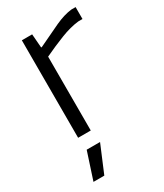

<svg xmlns="http://www.w3.org/2000/svg" viewBox="-193 -625 786 921"><g transform="rotate(-30 200.0 -164.5)"><path d="M91 70H165L102 220H42ZM84 -540H141L147 -464H151Q223 -499 272 -521.5Q321 -544 363 -549H387V-483H364Q318 -478 264.5 -457Q211 -436 154 -409V0H84Z"/></g></svg>

Font: Encode Sans Wide
Style: Light
Weight: 300
Designer: Pablo Impallari, Andres Torresi
Foundry: Pablo Impallari, Andres Torresi
Version: Version 1.000; ttfautohint (v1.00) -l 8 -r 50 -G 200 -x 14 -